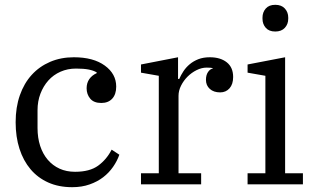

<svg xmlns="http://www.w3.org/2000/svg" viewBox="-20 -766 1314 798"><path d="M280 12Q224 12 180.5 -7.5Q137 -27 107 -62.5Q77 -98 61 -147.5Q45 -197 45 -258Q45 -320 62.5 -370Q80 -420 112 -455Q144 -490 188.5 -509Q233 -528 287 -528Q368 -528 415.5 -493.5Q463 -459 463 -406Q463 -374 446.5 -356Q430 -338 401 -338Q370 -338 355 -356Q340 -374 340 -399Q340 -421 351 -437Q362 -453 382 -462V-465Q369 -473 348.5 -477Q328 -481 296 -481Q261 -481 231.5 -468Q202 -455 181 -431.5Q160 -408 148 -376.5Q136 -345 136 -308V-234Q136 -193 147 -159.5Q158 -126 178.5 -102Q199 -78 227.5 -65Q256 -52 292 -52Q353 -52 388 -77.5Q423 -103 444 -144L476 -123Q467 -97 450 -72.5Q433 -48 409 -29.5Q385 -11 352.5 0.5Q320 12 280 12Z M566 -46H640V-451L566 -464V-498L720 -528V-438H725Q732 -454 742.5 -470Q753 -486 768.5 -499Q784 -512 804.5 -520Q825 -528 852 -528Q896 -528 922.5 -507Q949 -486 949 -446Q949 -416 934 -399Q919 -382 895 -382Q868 -382 852 -396.5Q836 -411 836 -434Q836 -454 844.5 -466.5Q853 -479 864 -481V-483Q860 -484 854 -484.5Q848 -485 839 -485Q818 -485 797 -474.5Q776 -464 759.5 -447.5Q743 -431 732.5 -410Q722 -389 722 -368V-46H816V0H566Z M1124 -635Q1098 -635 1084.5 -650.5Q1071 -666 1071 -688V-693Q1071 -715 1084.5 -730.5Q1098 -746 1124 -746Q1150 -746 1164 -730.5Q1178 -715 1178 -693V-688Q1178 -666 1164 -650.5Q1150 -635 1124 -635ZM1009 -46H1083V-451L1009 -464V-498L1165 -528V-46H1239V0H1009Z"/></svg>

Font: IBM Plex Serif
Style: Regular
Weight: 400
Designer: Mike Abbink, Paul van der Laan, Pieter van Rosmalen
Foundry: Bold Monday
Version: Version 3.001